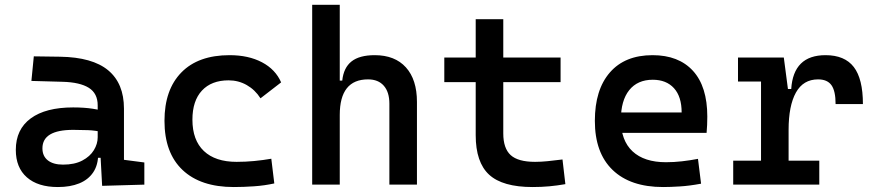

<svg xmlns="http://www.w3.org/2000/svg" viewBox="-20 -752 3556 782"><path d="M396 4.9 387.7 -148.4 377.9 -198.7V-322.8Q377.9 -371.6 341.8 -394.3Q305.7 -417 234.4 -418.9L107.9 -422.4L117.7 -522.5L224.6 -521Q356.4 -519 420.7 -465.6Q484.9 -412.1 484.9 -309.6V-101.1L567.9 -90.3V0ZM215.8 9.8Q134.3 9.8 89.4 -29.8Q44.4 -69.3 44.4 -141.6Q44.4 -225.1 105.2 -269.8Q166 -314.5 277.8 -314.5Q322.8 -314.5 357.7 -309.1Q392.6 -303.7 421.9 -293.5L400.4 -213.4Q368.2 -220.7 338.6 -221.9Q309.1 -223.1 278.3 -223.1Q152.8 -223.1 152.8 -147.9Q152.8 -116.2 174.8 -98.9Q196.8 -81.5 236.8 -81.5Q283.7 -81.5 315.2 -98.1Q346.7 -114.7 362.3 -140.4Q377.9 -166 377.9 -192.9V-242.2L404.3 -109.4H363.3L379.9 -125Q379.9 -80.1 359.6 -50Q339.4 -20 302.7 -5.1Q266.1 9.8 215.8 9.8Z M932.1 9.8Q796.9 9.8 723.4 -59.8Q649.9 -129.4 649.9 -259.8Q649.9 -386.7 718.8 -457Q787.6 -527.3 915 -527.3Q992.2 -527.3 1047.1 -498.3Q1102.1 -469.2 1125 -416.5L1041 -351.6Q1019 -386.2 985.1 -405.5Q951.2 -424.8 911.1 -424.8Q841.3 -424.8 802.5 -383.1Q763.7 -341.3 763.7 -264.6Q763.7 -181.2 810.3 -137Q856.9 -92.8 943.8 -92.8Q979.5 -92.8 1015.4 -96.2Q1051.3 -99.6 1085 -105.5L1097.2 -4.9Q1057.1 3.9 1014.6 6.8Q972.2 9.8 932.1 9.8Z M1565.9 0V-329.6Q1565.9 -377 1543.2 -402.8Q1520.5 -428.7 1479 -428.7Q1363.8 -428.7 1363.8 -283.7L1333.5 -423.8H1374Q1379.4 -476.1 1411.6 -501.7Q1443.8 -527.3 1506.3 -527.3Q1588.4 -527.3 1633.3 -477.5Q1678.2 -427.7 1678.2 -336.9V0ZM1251.5 0V-732.4H1363.8V0Z M2149.4 9.8Q2026.9 9.8 1972.2 -40.5Q1917.5 -90.8 1917.5 -201.7V-283.2H2029.8V-208.5Q2029.8 -147.9 2059.8 -120.4Q2089.8 -92.8 2159.2 -92.8Q2183.1 -92.8 2210 -95.5Q2236.8 -98.1 2271 -102.5L2282.7 -2Q2249 3.9 2217.3 6.8Q2185.5 9.8 2149.4 9.8ZM1917.5 -246.6V-673.8H2029.8V-246.6ZM1789.6 -417.5V-517.6H2263.2V-417.5Z M2680.7 9.8Q2547.4 9.8 2475.1 -59.8Q2402.8 -129.4 2402.8 -259.8Q2402.8 -386.7 2464.1 -457Q2525.4 -527.3 2637.7 -527.3Q2744.1 -527.3 2802.5 -463.4Q2860.8 -399.4 2860.8 -277.3Q2860.8 -242.2 2857.9 -210.9H2489.7V-293.9H2756.3Q2756.3 -358.4 2725.1 -392.8Q2693.8 -427.2 2638.7 -427.2Q2576.7 -427.2 2542.7 -384.8Q2508.8 -342.3 2508.8 -264.6Q2508.8 -179.7 2556.4 -135.5Q2604 -91.3 2692.4 -91.3Q2725.1 -91.3 2757.3 -95Q2789.6 -98.6 2822.8 -105L2835.4 -3.9Q2788.6 4.9 2749.5 7.3Q2710.4 9.8 2680.7 9.8Z M3191.9 -222.7 3161.6 -389.6H3202.6Q3211.4 -527.3 3342.3 -527.3Q3420.4 -527.3 3457.5 -479Q3494.6 -430.7 3494.6 -328.1H3383.3Q3383.3 -381.3 3366.5 -405Q3349.6 -428.7 3312 -428.7Q3251.5 -428.7 3221.7 -375Q3191.9 -321.3 3191.9 -222.7ZM2966.3 0V-97.7H3316.9V0ZM3079.6 0V-517.6H3172.4L3191.9 -369.1V0ZM2985.8 -419.9V-517.6H3165.5L3175.3 -419.9Z"/></svg>

Font: Cascadia Code Medium
Style: Regular
Weight: 500
Monospace: yes
Designer: Aaron Bell
Foundry: Saja Typeworks
Version: Version 2407.024